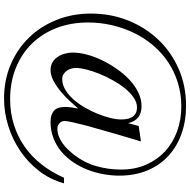

<svg xmlns="http://www.w3.org/2000/svg" viewBox="-15 -740 977 988"><g transform="rotate(90 474.0 -245.5)"><path d="M922.9 -85.9Q903.3 -14.6 859.4 42.2Q815.4 99.1 756.3 139.2Q697.3 179.2 627.7 200.9Q558.1 222.7 487.3 222.7Q391.1 222.7 310.8 188.2Q230.5 153.8 172.6 94Q114.7 34.2 82 -47.6Q49.3 -129.4 49.3 -224.1Q49.3 -326.2 84.7 -415Q120.1 -503.9 183.1 -570.6Q246.1 -637.2 333 -675.5Q419.9 -713.9 523.9 -713.9Q602.5 -713.9 668.7 -690.2Q734.9 -666.5 782.5 -622.3Q830.1 -578.1 856.7 -514.4Q883.3 -450.7 883.3 -370.1Q883.3 -330.1 875.7 -288.1Q868.2 -246.1 852.8 -206.8Q837.4 -167.5 814 -132.8Q790.5 -98.1 760 -72.5Q729.5 -46.9 690.7 -31.7Q651.9 -16.6 606 -16.6Q569.3 -16.6 549.6 -33.9Q529.8 -51.3 529.8 -88.9Q529.8 -106 532.2 -123.5Q534.7 -141.1 538.1 -158.7L499 -115.2Q476.6 -90.8 450 -68.8Q423.3 -46.9 395.3 -31.7Q367.2 -16.6 339.8 -16.6Q316.9 -16.6 299.8 -26.9Q282.7 -37.1 271.7 -54Q260.7 -70.8 255.4 -91.1Q250 -111.3 250 -131.3Q250 -164.1 260.3 -203.1Q270.5 -242.2 289.3 -281Q308.1 -319.8 333.7 -356.9Q359.4 -394 389.6 -422.4Q419.9 -450.7 454.6 -467.8Q489.3 -484.9 525.4 -484.9Q598.1 -484.9 613.3 -415.5L627.9 -470.2L707.5 -481.9Q704.6 -474.1 696.3 -445.3L675.8 -376L651.4 -291L627 -205.1Q616.2 -164.1 609.1 -132.3Q602.1 -100.6 602.1 -88.9Q602.1 -73.2 613.8 -62.5Q625.5 -51.8 640.6 -51.8Q662.1 -51.8 681.4 -59.3Q700.7 -66.9 717.8 -79.1Q734.9 -91.3 749.5 -106.9Q764.2 -122.6 776.9 -138.7Q816.9 -190.4 834.5 -252.4Q852.1 -314.5 852.1 -379.4Q852.1 -450.7 826.9 -508.1Q801.8 -565.4 758.3 -605.7Q714.8 -646 655.5 -667.7Q596.2 -689.5 527.3 -689.5Q461.4 -689.5 403.3 -671.1Q345.2 -652.8 297.4 -620.4Q249.5 -587.9 211.7 -543Q173.8 -498 148.2 -444.6Q122.6 -391.1 108.9 -331.5Q95.2 -272 95.2 -210Q95.2 -121.1 123.5 -47.6Q151.9 25.9 203.6 78.9Q255.4 131.8 328.4 161.6Q401.4 191.4 490.2 191.4Q560.5 191.4 622.3 171.6Q684.1 151.9 735.1 116Q786.1 80.1 826.2 28.8Q866.2 -22.5 894 -85.9ZM594.2 -379.4Q594.2 -395.5 591.6 -410.2Q588.9 -424.8 581.8 -436.5Q574.7 -448.2 562.3 -454.8Q549.8 -461.4 531.2 -461.4Q506.8 -461.4 481.7 -444.3Q456.5 -427.2 434.3 -399.7Q412.1 -372.1 392.8 -337.6Q373.5 -303.2 359.4 -268.3Q345.2 -233.4 337.2 -201.4Q329.1 -169.4 329.1 -147.5Q329.1 -135.3 332.8 -122.6Q336.4 -109.9 344 -99.6Q351.6 -89.4 362.1 -83Q372.6 -76.7 386.7 -76.7Q414.6 -76.7 440.9 -92.3Q467.3 -107.9 490.2 -133.5Q513.2 -159.2 532.2 -191.9Q551.3 -224.6 564.9 -258.3Q578.6 -292 586.4 -323.7Q594.2 -355.5 594.2 -379.4Z"/></g></svg>

Font: Simplified Naskh
Style: Regular
Weight: 400
Designer: SIL International
Foundry: Arabeyes
Version: 1.02_alpha